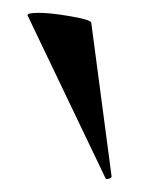

<svg xmlns="http://www.w3.org/2000/svg" viewBox="-20 -751 253 299"><path d="M122.1 -715.8 153.8 -476.1Q153.8 -474.1 149.4 -472.7Q145 -471.2 144 -474.1L22.9 -727.1Q22 -731 40.5 -731Q59.1 -731 90.1 -725.6Q121.1 -720.2 122.1 -715.8Z"/></svg>

Font: Cormorant-Bold
Style: Bold
Weight: 700
Designer: Christian Thalmann (Catharsis Fonts)
Version: Version 3.000